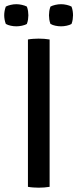

<svg xmlns="http://www.w3.org/2000/svg" viewBox="-34 -866 359 890"><path d="M95.5 -683Q106 -685 120 -686Q134 -687 145 -687Q157.5 -687 171 -686Q184.5 -685 196 -683V0Q184.5 2 171 3Q157.5 4 145 4Q134 4 120 3Q106 2 95.5 0ZM249 -744Q236 -744 222.8 -746.8Q209.5 -749.5 200 -755Q196 -765.5 194.5 -776Q193 -786.5 193 -795Q193 -804 194.5 -814.5Q196 -825 200 -835.5Q209.5 -840.5 222.8 -843.5Q236 -846.5 249 -846.5Q261.5 -846.5 274.8 -843.5Q288 -840.5 297.5 -835.5Q301.5 -825 303 -814.5Q304.5 -804 304.5 -795Q304.5 -786.5 303 -776Q301.5 -765.5 297.5 -755Q288 -749.5 274.8 -746.8Q261.5 -744 249 -744ZM41.5 -744Q29 -744 15.8 -746.8Q2.5 -749.5 -7 -755Q-11 -765.5 -12.8 -776Q-14.5 -786.5 -14.5 -795Q-14.5 -804 -12.8 -814.5Q-11 -825 -7 -835.5Q2.5 -840.5 15.8 -843.5Q29 -846.5 41.5 -846.5Q54 -846.5 67.5 -843.5Q81 -840.5 90.5 -835.5Q94.5 -825 96 -814.5Q97.5 -804 97.5 -795Q97.5 -786.5 96 -776Q94.5 -765.5 90.5 -755Q81 -749.5 67.5 -746.8Q54 -744 41.5 -744Z"/></svg>

Font: Signika Negative Light
Style: Regular
Weight: 400
Version: Version 2.001